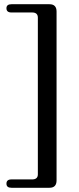

<svg xmlns="http://www.w3.org/2000/svg" viewBox="-20 -760 372 908"><path d="M159 64.5V-676.5Q159 -701 132 -701H34Q10.5 -701 10.5 -721Q10.5 -740 34 -740H214Q247.5 -740 247.5 -705.5V93Q247.5 128 214 128H34Q10.5 128 10.5 108.5Q10.5 88.5 34 88.5H132Q159 88.5 159 64.5Z"/></svg>

Font: Fraunces 9pt S000
Style: Regular
Weight: 400
Version: Version 1.000; ttfautohint (v1.8.3)